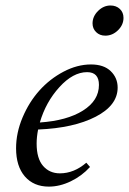

<svg xmlns="http://www.w3.org/2000/svg" viewBox="-20 -675 474 706"><path d="M367.2 -543.9Q346.7 -543.9 333.5 -556.9Q320.3 -569.8 320.3 -588.9Q320.3 -614.7 340.6 -634.8Q360.8 -654.8 386.2 -654.8Q407.2 -654.8 420.7 -642.1Q434.1 -629.4 434.1 -609.4Q434.1 -583.5 413.8 -563.7Q393.6 -543.9 367.2 -543.9ZM159.7 11.2Q104 11.2 71.5 -26.1Q39.1 -63.5 39.1 -129.9Q39.1 -186.5 63 -243.2Q86.9 -299.8 125 -342.3Q163.1 -384.8 213.6 -411.4Q264.2 -438 314.5 -438Q361.8 -438 387.2 -413.3Q412.6 -388.7 412.6 -353Q412.6 -287.6 331.8 -245.8Q251 -204.1 120.1 -198.7Q114.7 -170.9 114.7 -147Q114.7 -92.3 138.4 -64.9Q162.1 -37.6 200.2 -37.6Q252 -37.6 297.4 -76.7L311 -61Q280.8 -27.8 240.2 -8.3Q199.7 11.2 159.7 11.2ZM300.3 -409.7Q248.5 -409.7 198.5 -354.7Q148.4 -299.8 126.5 -224.6Q226.1 -231.4 284.9 -268.3Q343.8 -305.2 343.8 -362.8Q343.8 -409.7 300.3 -409.7Z"/></svg>

Font: Elstob 14pt
Style: Italic
Weight: 400
Italic angle: -20°
Designer: Peter S. Baker
Version: Version 1.015